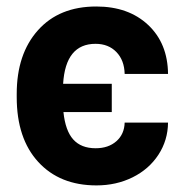

<svg xmlns="http://www.w3.org/2000/svg" viewBox="-20 -558 560 588"><path d="M272.9 -104Q312 -104 336.4 -125.5Q360.8 -147 361.8 -182.6H494.6Q494.1 -128.4 465.1 -84Q436 -39.6 386 -14.9Q335.9 9.8 275.4 9.8Q163.1 9.8 97.2 -62Q31.2 -133.8 31.2 -260.7V-270.5Q31.2 -392.6 96.2 -465.3Q161.1 -538.1 274.9 -538.1Q373.5 -538.1 433.6 -481.7Q493.7 -425.3 494.6 -331.5H361.8Q360.8 -373.5 336.4 -398.7Q312 -423.8 272.5 -423.8Q180.7 -423.8 173.3 -301.3H322.3V-214.8H174.3Q180.2 -157.7 204.3 -130.9Q228.5 -104 272.9 -104Z"/></svg>

Font: Roboto-o
Style: o-Bold
Weight: 700
Designer: Google
Version: Version 2.134; 2016; ttfautohint (v1.6)